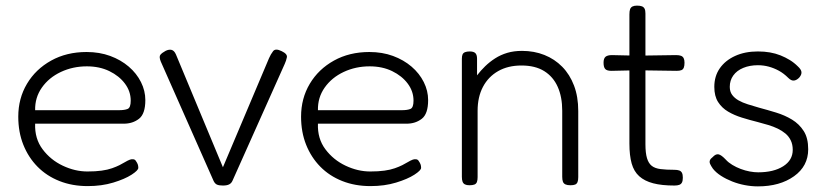

<svg xmlns="http://www.w3.org/2000/svg" viewBox="-20 -649 2950 683"><path d="M292 13Q237 13 191.5 -5Q146 -23 113.5 -56Q81 -89 63 -134Q45 -179 45 -234Q45 -299 76 -351Q107 -403 162 -433.5Q217 -464 288 -464Q334 -464 372 -450Q410 -436 438 -412Q466 -388 481.5 -357Q497 -326 497 -293Q497 -244 474.5 -226.5Q452 -209 420 -209H105Q103 -156 131.5 -118Q160 -80 203.5 -59.5Q247 -39 291 -39Q320 -39 341.5 -42Q363 -45 378.5 -50.5Q394 -56 405 -61.5Q416 -67 425 -72.5Q434 -78 442 -81Q447 -83 453.5 -82.5Q460 -82 463 -77Q468 -70 470 -64.5Q472 -59 472 -52Q472 -43 448 -27.5Q424 -12 383 0.5Q342 13 292 13ZM105 -257H403Q423 -257 434 -261.5Q445 -266 445 -291Q445 -324 424.5 -351.5Q404 -379 369 -396Q334 -413 289 -413Q239 -413 196.5 -393Q154 -373 129 -337.5Q104 -302 105 -257Z M773 11Q760 11 752.5 8Q745 5 740 -5L552 -430Q545 -447 550.5 -454Q556 -461 569 -468Q581 -474 590.5 -471.5Q600 -469 606 -455L773 -54L937 -442Q943 -456 951.5 -467Q960 -478 982 -467Q1003 -457 1000.5 -445Q998 -433 993 -422L807 -6Q803 3 795 7Q787 11 773 11Z M1298 13Q1243 13 1197.5 -5Q1152 -23 1119.5 -56Q1087 -89 1069 -134Q1051 -179 1051 -234Q1051 -299 1082 -351Q1113 -403 1168 -433.5Q1223 -464 1294 -464Q1340 -464 1378 -450Q1416 -436 1444 -412Q1472 -388 1487.5 -357Q1503 -326 1503 -293Q1503 -244 1480.5 -226.5Q1458 -209 1426 -209H1111Q1109 -156 1137.5 -118Q1166 -80 1209.5 -59.5Q1253 -39 1297 -39Q1326 -39 1347.5 -42Q1369 -45 1384.5 -50.5Q1400 -56 1411 -61.5Q1422 -67 1431 -72.5Q1440 -78 1448 -81Q1453 -83 1459.5 -82.5Q1466 -82 1469 -77Q1474 -70 1476 -64.5Q1478 -59 1478 -52Q1478 -43 1454 -27.5Q1430 -12 1389 0.5Q1348 13 1298 13ZM1111 -257H1409Q1429 -257 1440 -261.5Q1451 -266 1451 -291Q1451 -324 1430.5 -351.5Q1410 -379 1375 -396Q1340 -413 1295 -413Q1245 -413 1202.5 -393Q1160 -373 1135 -337.5Q1110 -302 1111 -257Z M1650 10Q1640 10 1634 7Q1628 4 1625.5 -2.5Q1623 -9 1623 -20V-440Q1623 -450 1625.5 -455.5Q1628 -461 1634.5 -463.5Q1641 -466 1651 -466Q1658 -466 1663 -464.5Q1668 -463 1671 -460Q1674 -457 1675.5 -452Q1677 -447 1677 -440V-381Q1690 -398 1706 -413.5Q1722 -429 1741.5 -441.5Q1761 -454 1784.5 -461Q1808 -468 1837 -468Q1880 -468 1916.5 -453.5Q1953 -439 1980 -411.5Q2007 -384 2022 -344.5Q2037 -305 2037 -254V-19Q2037 -8 2034.5 -1.5Q2032 5 2026 7.5Q2020 10 2009 10Q1998 10 1991.5 7Q1985 4 1982.5 -2.5Q1980 -9 1980 -20V-255Q1980 -304 1964 -340Q1948 -376 1916 -396Q1884 -416 1835 -416Q1787 -416 1752 -396Q1717 -376 1698 -340Q1679 -304 1679 -255V-19Q1679 -8 1676.5 -1.5Q1674 5 1667.5 7.5Q1661 10 1650 10Z M2379 11Q2334 11 2303.5 3Q2273 -5 2254 -22Q2235 -39 2227 -67.5Q2219 -96 2219 -138V-598Q2219 -610 2221.5 -616.5Q2224 -623 2230 -626Q2236 -629 2246 -629Q2257 -629 2263.5 -626.5Q2270 -624 2273 -618Q2276 -612 2276 -601V-136Q2276 -105 2281.5 -86.5Q2287 -68 2298.5 -59Q2310 -50 2330 -47.5Q2350 -45 2378 -45Q2390 -45 2396.5 -42.5Q2403 -40 2406 -34Q2409 -28 2409 -17Q2409 -6 2406 0Q2403 6 2396.5 8.5Q2390 11 2379 11ZM2157 -453 2246 -451 2385 -453Q2396 -453 2402.5 -450.5Q2409 -448 2412 -442Q2415 -436 2415 -426Q2415 -415 2412.5 -408.5Q2410 -402 2404 -399.5Q2398 -397 2387 -397L2246 -399L2155 -397Q2139 -397 2133 -403.5Q2127 -410 2127 -426Q2127 -441 2134 -447Q2141 -453 2157 -453Z M2676 14Q2653 14 2629.5 9.5Q2606 5 2584.5 -3.5Q2563 -12 2545 -23.5Q2527 -35 2516 -49Q2509 -59 2506 -66Q2503 -73 2505.5 -79Q2508 -85 2515 -90Q2526 -102 2536 -100Q2546 -98 2562 -81Q2571 -71 2585 -62.5Q2599 -54 2615 -48Q2631 -42 2647 -39Q2663 -36 2677 -36Q2732 -36 2766 -57.5Q2800 -79 2800 -116Q2800 -135 2793 -149.5Q2786 -164 2774 -174Q2762 -184 2746.5 -191.5Q2731 -199 2712.5 -204.5Q2694 -210 2675 -215Q2647 -222 2619.5 -230.5Q2592 -239 2570 -252Q2548 -265 2534.5 -286Q2521 -307 2521 -340Q2521 -378 2540.5 -406Q2560 -434 2595 -450Q2630 -466 2676 -466Q2699 -466 2719 -462.5Q2739 -459 2756.5 -452Q2774 -445 2789.5 -435.5Q2805 -426 2818 -413Q2830 -402 2831 -393Q2832 -384 2824 -374Q2815 -364 2805 -362.5Q2795 -361 2784 -372Q2768 -388 2750.5 -397.5Q2733 -407 2714.5 -412Q2696 -417 2676 -417Q2647 -417 2624 -407.5Q2601 -398 2588.5 -380.5Q2576 -363 2576 -340Q2576 -323 2584.5 -311.5Q2593 -300 2607 -292Q2621 -284 2640 -278Q2659 -272 2680 -266Q2710 -258 2741 -248.5Q2772 -239 2797.5 -223.5Q2823 -208 2839 -183Q2855 -158 2855 -118Q2855 -58 2804.5 -22Q2754 14 2676 14Z"/></svg>

Font: Fredoka Light
Style: Regular
Weight: 300
Designer: Ben Nathan
Foundry: Milena B. Brandão, Ben Nathan
Version: Version 2.001